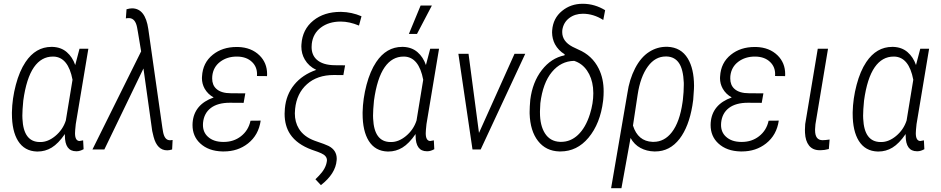

<svg xmlns="http://www.w3.org/2000/svg" viewBox="-20 -784 4933 1007"><path d="M97.7 -161.6Q103 -40.5 187.5 -39.1Q189.9 -39.1 192.4 -39.1Q231.4 -39.1 269.5 -70.3Q309.6 -103.5 325.2 -151.9L360.4 -365.7Q337.9 -484.4 261.2 -487.3Q259.3 -487.3 257.3 -487.3Q197.3 -487.3 158.2 -431.6Q118.2 -374 102.1 -256.3Q97.2 -206.5 97.2 -177.2Q97.2 -168.5 97.7 -161.6ZM443.4 -528.3 377.4 -133.3Q373.5 -97.2 373.5 -85.4Q373.5 -45.4 397 -44.4L416 -47.9L418.5 -1.5Q398.9 9.3 382.3 9.3Q380.9 9.3 379.4 9.3Q320.3 9.3 320.3 -73.2Q320.3 -77.1 320.3 -81.1Q286.1 -31.2 251 -9.8Q217.3 10.7 177.2 10.7Q175.3 10.7 173.8 10.7Q108.4 8.8 74.7 -44.9Q42.5 -96.7 42.5 -187.5Q42.5 -191.4 42.5 -195.3Q43.9 -266.6 63 -338.9Q82 -411.1 113.8 -458.5Q167 -538.1 250 -538.1Q252.4 -538.1 254.9 -538.1Q300.3 -536.6 330.3 -510.5Q360.4 -484.4 374.5 -442.9L397 -528.3Z M672.4 -740.2Q742.2 -740.2 757.8 -631.8L831.5 -114.7L835.4 -91.3Q843.3 -50.8 867.7 -48.8Q872.1 -47.9 876.5 -48.8L885.3 -49.8L882.8 0Q867.7 4.4 856.9 4.4Q804.2 4.4 785.6 -66.4L778.3 -97.2L732.4 -424.8L527.3 0H464.8L720.2 -514.6L703.6 -614.3L698.7 -641.6Q689.5 -687 658.7 -689H649.9L640.1 -687.5L643.6 -735.4Q660.6 -740.2 672.4 -740.2Z M990.2 -140.6Q997.6 -236.3 1100.6 -272.9Q1069.8 -290 1053.2 -319.3Q1039.1 -344.7 1039.1 -374.5Q1039.1 -378.9 1039.6 -383.3Q1043.5 -455.1 1096.2 -497.1Q1146.5 -537.6 1221.2 -537.6Q1224.6 -537.6 1228 -537.6Q1298.3 -535.6 1341.3 -493.2Q1380.9 -454.1 1380.9 -395.5Q1380.9 -390.1 1380.4 -384.8L1327.6 -385.3Q1328.1 -389.6 1328.1 -393.6Q1328.6 -433.1 1302.2 -458.5Q1273.9 -486.3 1225.1 -487.3Q1223.1 -487.3 1221.7 -487.3Q1171.4 -487.3 1135.3 -460.4Q1098.1 -432.6 1093.3 -384.8Q1092.8 -378.4 1092.8 -372.6Q1092.8 -337.9 1114.3 -318.4Q1139.6 -294.9 1191.4 -294.9L1266.6 -294.4L1257.8 -244.6L1185.5 -245.1Q1122.1 -245.1 1085.9 -217.8Q1049.8 -190.4 1044.9 -140.1Q1044.4 -134.3 1044.4 -128.9Q1044.4 -90.8 1069.8 -67.4Q1099.1 -40 1149.9 -39.6Q1151.4 -39.6 1153.3 -39.6Q1205.6 -39.6 1243.7 -69.3Q1283.2 -100.1 1293.9 -150.9L1347.2 -151.4Q1336.4 -75.7 1280.8 -31.7Q1227.5 10.3 1153.8 10.3Q1150.4 10.3 1147 10.3Q1073.7 8.8 1029.8 -32.2Q989.7 -69.3 989.7 -128.4Q989.7 -134.8 990.2 -140.6Z M1862.8 -649.9Q1812.5 -670.9 1767.1 -670.9Q1704.6 -670.9 1663.1 -639.6Q1621.6 -608.4 1615.2 -554.2Q1614.3 -545.4 1614.3 -537.1Q1614.3 -496.1 1640.6 -471.7Q1672.4 -442.4 1736.8 -441.9L1790 -441.4L1780.8 -390.1L1731 -390.6Q1644 -390.6 1590.1 -342.5Q1536.1 -294.4 1527.8 -212.9Q1526.4 -200.7 1526.4 -189.5Q1526.4 -143.6 1547.4 -109.4Q1573.2 -66.9 1630.4 -45.9Q1689.5 -25.9 1703.1 -18.6Q1746.1 3.4 1746.1 48.8Q1746.1 52.7 1745.6 56.6Q1740.2 127 1663.1 187L1634.3 156.2L1652.3 138.2Q1689.5 100.1 1694.3 61.5Q1694.8 59.1 1694.8 56.6Q1694.8 33.2 1665 20L1647.5 12.7L1615.7 1.5Q1537.1 -27.3 1502 -80.1Q1472.7 -124 1472.7 -187.5Q1472.7 -200.7 1474.1 -214.8Q1480.5 -287.6 1523.2 -339.8Q1565.9 -392.1 1638.7 -417.5Q1599.1 -436.5 1578.6 -471.7Q1560.5 -502.4 1560.5 -540.5Q1560.5 -545.9 1561 -551.3Q1565.9 -629.9 1623.5 -676.3Q1679.7 -721.7 1766.1 -721.7Q1768.1 -721.7 1769.5 -721.7Q1824.7 -720.7 1876 -698.7Z M1937 -161.6Q1942.4 -40.5 2026.9 -39.1Q2029.3 -39.1 2031.7 -39.1Q2070.8 -39.1 2108.9 -70.3Q2148.9 -103.5 2164.6 -151.9L2199.7 -365.7Q2177.2 -484.4 2100.6 -487.3Q2098.6 -487.3 2096.7 -487.3Q2036.6 -487.3 1997.6 -431.6Q1957.5 -374 1941.4 -256.3Q1936.5 -206.5 1936.5 -177.2Q1936.5 -168.5 1937 -161.6ZM2282.7 -528.3 2216.8 -133.3Q2212.9 -97.2 2212.9 -85.4Q2212.9 -45.4 2236.3 -44.4L2255.4 -47.9L2257.8 -1.5Q2238.3 9.3 2221.7 9.3Q2220.2 9.3 2218.8 9.3Q2159.7 9.3 2159.7 -73.2Q2159.7 -77.1 2159.7 -81.1Q2125.5 -31.2 2090.3 -9.8Q2056.6 10.7 2016.6 10.7Q2014.6 10.7 2013.2 10.7Q1947.8 8.8 1914.1 -44.9Q1881.8 -96.7 1881.8 -187.5Q1881.8 -191.4 1881.8 -195.3Q1883.3 -266.6 1902.3 -338.9Q1921.4 -411.1 1953.1 -458.5Q2006.3 -538.1 2089.4 -538.1Q2091.8 -538.1 2094.2 -538.1Q2139.6 -536.6 2169.7 -510.5Q2199.7 -484.4 2213.9 -442.9L2236.3 -528.3ZM2186 -754.9H2245.1L2167 -606H2124.5Z M2437.5 -500.5 2492.2 -86.9 2678.2 -501V-502H2679.2H2732.4H2734.9L2501.5 -1V0H2500.5H2459.5H2458.5L2458 -1L2384.3 -500.5V-502H2385.7H2436.5H2437.5Z M2814 -242.7 2812 -201.2Q2812 -197.3 2812 -193.8Q2812 -126 2837.9 -85Q2865.2 -42 2917.5 -40Q2919.9 -40 2922.9 -40Q2972.7 -40 3011.2 -76.2Q3051.8 -114.3 3074.2 -186Q3091.8 -242.2 3091.8 -294.9Q3091.8 -310.1 3090.3 -324.2Q3084.5 -377 3058.6 -414.3Q3032.7 -451.7 2991.2 -464.8Q2921.9 -463.4 2874.5 -406.2Q2827.1 -349.1 2814 -242.7ZM2876 -625Q2880.9 -688.5 2927.7 -726.6Q2973.1 -764.2 3036.1 -764.2Q3037.6 -764.2 3039.6 -764.2Q3100.1 -763.2 3153.8 -730.5L3144 -679.2Q3092.8 -711.9 3037.1 -711.9Q2995.1 -711.9 2965.1 -689Q2935.1 -666 2929.2 -626.5Q2928.7 -621.1 2928.7 -615.7Q2928.7 -566.9 2982.9 -538.6L3013.7 -523.9Q3085.9 -493.2 3120.1 -424.3Q3146.5 -371.1 3146 -303.2Q3146 -283.7 3144 -263.2L3143.1 -254.9Q3128.4 -135.7 3066.4 -61.5Q3006.3 10.3 2919.4 10.3Q2916.5 10.3 2913.6 10.3Q2843.3 8.3 2802 -44.4Q2760.7 -97.2 2757.8 -188Q2757.8 -192.9 2757.8 -198.2Q2757.8 -222.7 2761.2 -260.7Q2772.9 -353.5 2821.8 -416.5Q2870.6 -479.5 2940.4 -493.7L2941.9 -499Q2908.2 -519.5 2890.6 -552.2Q2876 -580.1 2875.5 -613.8Q2875.5 -619.1 2876 -625Z M3299.8 -125.5Q3325.7 -43 3402.3 -40Q3404.8 -40 3407.7 -40Q3464.8 -40 3503.9 -90.8Q3544.9 -144 3559.6 -246.6L3561.5 -260.3Q3566.4 -303.2 3566.4 -338.4Q3566.4 -344.2 3566.4 -349.6Q3563.5 -420.4 3541 -453.4Q3518.6 -486.3 3476.6 -487.8Q3474.1 -487.8 3471.7 -487.8Q3416.5 -487.8 3378.4 -436Q3338.4 -381.8 3324.2 -286.6ZM3270.5 -294.9Q3280.8 -367.2 3311 -425.8Q3341.3 -484.4 3385.3 -512.2Q3426.8 -538.6 3475.6 -538.6Q3478 -538.6 3481 -538.6Q3552.2 -535.6 3587.4 -477.1Q3619.6 -423.8 3620.1 -334.5Q3620.1 -325.7 3619.6 -316.9L3615.7 -260.3L3611.3 -230Q3592.8 -119.6 3544.4 -56.2Q3493.2 10.3 3416.5 10.3Q3413.6 10.3 3411.1 10.3Q3371.6 9.3 3339.1 -8.1Q3306.6 -25.4 3287.1 -60.5L3239.3 203.1H3185.1Z M3707.5 -140.6Q3714.8 -236.3 3817.9 -272.9Q3787.1 -290 3770.5 -319.3Q3756.3 -344.7 3756.3 -374.5Q3756.3 -378.9 3756.8 -383.3Q3760.7 -455.1 3813.5 -497.1Q3863.8 -537.6 3938.5 -537.6Q3941.9 -537.6 3945.3 -537.6Q4015.6 -535.6 4058.6 -493.2Q4098.1 -454.1 4098.1 -395.5Q4098.1 -390.1 4097.7 -384.8L4044.9 -385.3Q4045.4 -389.6 4045.4 -393.6Q4045.9 -433.1 4019.5 -458.5Q3991.2 -486.3 3942.4 -487.3Q3940.4 -487.3 3939 -487.3Q3888.7 -487.3 3852.5 -460.4Q3815.4 -432.6 3810.5 -384.8Q3810.1 -378.4 3810.1 -372.6Q3810.1 -337.9 3831.5 -318.4Q3856.9 -294.9 3908.7 -294.9L3983.9 -294.4L3975.1 -244.6L3902.8 -245.1Q3839.4 -245.1 3803.2 -217.8Q3767.1 -190.4 3762.2 -140.1Q3761.7 -134.3 3761.7 -128.9Q3761.7 -90.8 3787.1 -67.4Q3816.4 -40 3867.2 -39.6Q3868.7 -39.6 3870.6 -39.6Q3922.9 -39.6 3960.9 -69.3Q4000.5 -100.1 4011.2 -150.9L4064.5 -151.4Q4053.7 -75.7 3998 -31.7Q3944.8 10.3 3871.1 10.3Q3867.7 10.3 3864.3 10.3Q3791 8.8 3747.1 -32.2Q3707 -69.3 3707 -128.4Q3707 -134.8 3707.5 -140.6Z M4322.8 -528.3 4256.8 -132.3 4254.9 -106.4Q4254.9 -104 4254.9 -101.1Q4254.9 -49.3 4293 -48.8Q4294.4 -48.8 4295.9 -48.8Q4307.6 -48.8 4331.1 -52.2L4327.1 -2.4Q4304.2 3.9 4283.2 3.9Q4280.3 3.9 4277.8 3.9Q4242.2 3.4 4223.1 -20.8Q4204.1 -44.9 4202.1 -87.4Q4201.7 -95.2 4201.7 -103Q4201.7 -118.7 4203.1 -133.3L4269 -528.3Z M4507.3 -161.6Q4512.7 -40.5 4597.2 -39.1Q4599.6 -39.1 4602.1 -39.1Q4641.1 -39.1 4679.2 -70.3Q4719.2 -103.5 4734.9 -151.9L4770 -365.7Q4747.6 -484.4 4670.9 -487.3Q4668.9 -487.3 4667 -487.3Q4606.9 -487.3 4567.9 -431.6Q4527.8 -374 4511.7 -256.3Q4506.8 -206.5 4506.8 -177.2Q4506.8 -168.5 4507.3 -161.6ZM4853 -528.3 4787.1 -133.3Q4783.2 -97.2 4783.2 -85.4Q4783.2 -45.4 4806.6 -44.4L4825.7 -47.9L4828.1 -1.5Q4808.6 9.3 4792 9.3Q4790.5 9.3 4789.1 9.3Q4730 9.3 4730 -73.2Q4730 -77.1 4730 -81.1Q4695.8 -31.2 4660.6 -9.8Q4627 10.7 4586.9 10.7Q4585 10.7 4583.5 10.7Q4518.1 8.8 4484.4 -44.9Q4452.1 -96.7 4452.1 -187.5Q4452.1 -191.4 4452.1 -195.3Q4453.6 -266.6 4472.7 -338.9Q4491.7 -411.1 4523.4 -458.5Q4576.7 -538.1 4659.7 -538.1Q4662.1 -538.1 4664.6 -538.1Q4710 -536.6 4740 -510.5Q4770 -484.4 4784.2 -442.9L4806.6 -528.3Z"/></svg>

Font: MAUL Condensed Light Italic
Style: Light Italic
Weight: 300
Italic angle: -12°
Designer: MAUL
Version: Version 1.0; 2020; ttfautohint (v1.8.3)